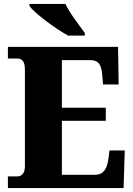

<svg xmlns="http://www.w3.org/2000/svg" viewBox="-20 -951 674 971"><path d="M324 -771H409V-784C382 -822 331 -886 311 -931H129V-921C152 -886 259 -807 324 -771ZM20 0H605L611 -190H534L527 -140C520 -96 502 -67 461 -67H293V-340H515V-406H293V-647H434C478 -647 492 -626 497 -574L501 -524H580L577 -714H20V-655H66C86 -655 106 -648 106 -599V-110C106 -79 93 -59 68 -59H20Z"/></svg>

Font: Noto Serif Georgian SemiCondensed Black
Style: Regular
Weight: 900
Width: 4
Designer: Monotype Design Team, Akaki Razmadze
Foundry: Google LLC
Version: Version 2.003